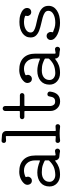

<svg xmlns="http://www.w3.org/2000/svg" viewBox="806 -1576 782 2434"><g transform="rotate(-90 1197.0 -359.0)"><path d="M198 11Q133 11 91.5 -26.5Q50 -64 50 -122Q50 -196 99.5 -236.5Q149 -277 226 -277Q292 -277 370 -245Q372 -244 375 -244Q381 -244 381 -251V-301Q381 -370 344.5 -408Q308 -446 252 -446Q215 -446 174 -428Q167 -424 170 -416Q174 -407 174 -396Q174 -376 159.5 -361Q145 -346 123 -346Q99 -346 85 -362.5Q71 -379 71 -401Q71 -424 87 -443Q113 -473 152.5 -489.5Q192 -506 237 -506Q336 -506 389.5 -452.5Q443 -399 443 -301V-54Q443 -45 452 -45Q465 -46 477 -49.5Q489 -53 500 -53Q513 -53 521.5 -44Q530 -35 530 -21Q530 -6 519 3.5Q508 13 494 11Q481 8 466 6Q451 4 435 3Q412 3 396.5 -13Q381 -29 381 -51Q381 -52 380.5 -52Q380 -52 380 -52Q377 -52 370 -47Q335 -19 294.5 -4Q254 11 198 11ZM198 -49Q257 -51 297.5 -68.5Q338 -86 377 -127Q381 -132 381 -138V-174Q381 -181 375 -184Q353 -196 318.5 -208Q284 -220 230 -220Q174 -220 141.5 -194Q109 -168 109 -122Q109 -90 134 -69.5Q159 -49 198 -49Z M633 12Q621 13 611.5 4.5Q602 -4 602 -17Q602 -31 611 -39.5Q620 -48 633 -46L680 -43H682Q689 -43 689 -51V-668Q689 -678 680 -676L634 -673Q621 -672 611.5 -680Q602 -688 602 -701Q602 -715 611 -723.5Q620 -732 633 -730Q648 -729 665.5 -727.5Q683 -726 699 -725Q722 -724 737.5 -708.5Q753 -693 753 -671V-51Q753 -41 763 -43L809 -46Q822 -48 831 -39.5Q840 -31 840 -17Q840 -4 830.5 4.5Q821 13 809 12Q778 9 758.5 7.5Q739 6 721 6Q700 6 681 7.5Q662 9 633 12Z M1128 12Q1076 12 1041.5 -24Q1007 -60 1007 -112V-432Q1007 -441 998 -441H932Q920 -441 911.5 -449.5Q903 -458 903 -470Q903 -481 911.5 -489.5Q920 -498 932 -498H998Q1007 -498 1007 -507V-684Q1007 -698 1016.5 -707Q1026 -716 1039 -716Q1052 -716 1061 -707Q1070 -698 1070 -684V-507Q1070 -498 1079 -498H1206Q1218 -498 1226 -490Q1234 -482 1234 -470Q1234 -458 1225.5 -449.5Q1217 -441 1206 -441H1079Q1070 -441 1070 -432V-112Q1070 -109 1073 -94Q1076 -79 1088 -65Q1100 -51 1128 -51Q1157 -51 1171.5 -67.5Q1186 -84 1191 -121Q1194 -149 1220 -149Q1235 -149 1245 -139Q1255 -129 1253 -115Q1238 12 1128 12Z M1489 11Q1424 11 1382.5 -26.5Q1341 -64 1341 -122Q1341 -196 1390.5 -236.5Q1440 -277 1517 -277Q1583 -277 1661 -245Q1663 -244 1666 -244Q1672 -244 1672 -251V-301Q1672 -370 1635.5 -408Q1599 -446 1543 -446Q1506 -446 1465 -428Q1458 -424 1461 -416Q1465 -407 1465 -396Q1465 -376 1450.5 -361Q1436 -346 1414 -346Q1390 -346 1376 -362.5Q1362 -379 1362 -401Q1362 -424 1378 -443Q1404 -473 1443.5 -489.5Q1483 -506 1528 -506Q1627 -506 1680.5 -452.5Q1734 -399 1734 -301V-54Q1734 -45 1743 -45Q1756 -46 1768 -49.5Q1780 -53 1791 -53Q1804 -53 1812.5 -44Q1821 -35 1821 -21Q1821 -6 1810 3.5Q1799 13 1785 11Q1772 8 1757 6Q1742 4 1726 3Q1703 3 1687.5 -13Q1672 -29 1672 -51Q1672 -52 1671.5 -52Q1671 -52 1671 -52Q1668 -52 1661 -47Q1626 -19 1585.5 -4Q1545 11 1489 11ZM1489 -49Q1548 -51 1588.5 -68.5Q1629 -86 1668 -127Q1672 -132 1672 -138V-174Q1672 -181 1666 -184Q1644 -196 1609.5 -208Q1575 -220 1521 -220Q1465 -220 1432.5 -194Q1400 -168 1400 -122Q1400 -90 1425 -69.5Q1450 -49 1489 -49Z M2124 11Q2086 11 2048 2.5Q2010 -6 1978 -21.5Q1946 -37 1926.5 -59Q1907 -81 1907 -107Q1907 -129 1922 -144Q1937 -159 1958 -159Q1981 -159 1995 -143Q2009 -127 2009 -107Q2009 -98 2006 -89Q2005 -87 2005 -85Q2005 -80 2010 -77Q2033 -67 2062 -58Q2091 -49 2124 -49Q2192 -49 2234.5 -73Q2277 -97 2277 -137Q2277 -166 2252.5 -182.5Q2228 -199 2189.5 -209.5Q2151 -220 2108 -229.5Q2065 -239 2026.5 -253.5Q1988 -268 1963.5 -293.5Q1939 -319 1939 -362Q1939 -427 1993 -465.5Q2047 -504 2137 -504Q2188 -504 2227.5 -491Q2267 -478 2290 -456.5Q2313 -435 2313 -407Q2313 -405 2313 -402Q2313 -399 2312 -396Q2310 -378 2295.5 -366Q2281 -354 2262 -354Q2240 -354 2225.5 -369Q2211 -384 2211 -404Q2211 -412 2214 -421V-424Q2214 -431 2209 -433Q2177 -446 2137 -446Q2079 -446 2040.5 -423Q2002 -400 2002 -362Q2002 -335 2026.5 -320Q2051 -305 2089.5 -295.5Q2128 -286 2171 -276.5Q2214 -267 2252.5 -251.5Q2291 -236 2315.5 -208Q2340 -180 2340 -134Q2340 -69 2281 -29Q2222 11 2124 11Z"/></g></svg>

Font: Kiwi Maru Light
Style: Regular
Weight: 300
Designer: Hiroki-Chan
Version: Version 1.100